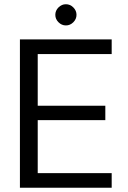

<svg xmlns="http://www.w3.org/2000/svg" viewBox="-20 -886 604 906"><path d="M74 0V-700H507V-631H158V-387H477V-319H158V-69H507V0ZM291 -766Q271 -766 256 -781Q241 -796 241 -816Q241 -836 256 -851Q271 -866 291 -866Q311 -866 326 -851Q341 -836 341 -816Q341 -796 326 -781Q311 -766 291 -766Z"/></svg>

Font: DM Sans 24pt
Style: Regular
Weight: 400
Designer: Colophon Foundry, Jonny Pinhorn
Foundry: Colophon Foundry
Version: Version 4.004;gftools[0.9.30]